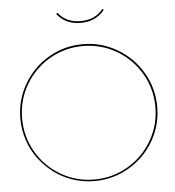

<svg xmlns="http://www.w3.org/2000/svg" viewBox="-57 -903 873 960"><g transform="rotate(-5 379.0 -423.0)"><path d="M378.9 -798.8Q452.1 -798.8 492.2 -850.1L499 -845.2Q455.6 -790 378.9 -790Q303.2 -790 259.8 -845.2L267.1 -850.1Q307.1 -798.8 378.9 -798.8ZM546.9 -628.9Q469.7 -673.8 378.9 -673.8Q288.1 -673.8 211.2 -628.9Q134.3 -584 89.6 -507.1Q44.9 -430.2 44.9 -338.9Q44.9 -247.6 89.6 -170.7Q134.3 -93.8 211.2 -48.8Q288.1 -3.9 378.9 -3.9Q469.7 -3.9 546.9 -48.8Q624 -93.8 668.9 -170.9Q713.9 -248 713.9 -338.9Q713.9 -429.7 668.9 -506.8Q624 -584 546.9 -628.9ZM378.9 3.9Q323.2 3.9 271 -13.4Q218.8 -30.8 176.5 -62.5Q134.3 -94.2 102.5 -136.5Q70.8 -178.7 53.5 -231Q36.1 -283.2 36.1 -338.9Q36.1 -431.6 82 -511Q127.9 -590.3 207 -636.7Q286.1 -683.1 378.9 -683.1Q471.7 -683.1 551 -636.7Q630.4 -590.3 676.8 -511Q723.1 -431.6 723.1 -338.9Q723.1 -246.1 676.8 -167Q630.4 -87.9 551 -42Q471.7 3.9 378.9 3.9Z"/></g></svg>

Font: Rawengulk
Style: Ultralight
Weight: 200
Version: Version 0.92